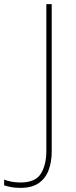

<svg xmlns="http://www.w3.org/2000/svg" viewBox="-118 -734 369 928"><path d="M-19 174Q-47 174 -66 170Q-85 166 -98 162V134Q-84 140 -63 144Q-42 148 -19 148Q53 148 79.5 105.5Q106 63 106 -5V-714H132V-2Q132 47 117.5 87Q103 127 70 150.5Q37 174 -19 174Z"/></svg>

Font: Noto Sans Kannada Thin
Style: Regular
Weight: 100
Designer: Jelle Bosma - Monotype Design Team
Foundry: Monotype Imaging Inc.
Version: Version 2.005; ttfautohint (v1.8.4.7-5d5b)